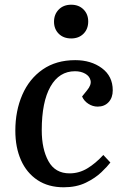

<svg xmlns="http://www.w3.org/2000/svg" viewBox="-20 -780 535 814"><path d="M299 -525Q366 -525 412 -491Q458 -457 458 -397Q458 -366 440.5 -347Q423 -328 394 -328Q373 -328 354.5 -340Q336 -352 328 -371L349 -397Q368 -420 364 -438.5Q360 -457 341.5 -467.5Q323 -478 298 -478Q231 -478 194 -413Q157 -348 157 -228Q157 -148 185.5 -96.5Q214 -45 275 -45Q315 -45 350 -66Q385 -87 418 -123L448 -91Q436 -75 410 -50Q384 -25 344 -5.5Q304 14 250 14Q185 14 139 -16.5Q93 -47 69 -101Q45 -155 45 -226Q45 -310 74.5 -378Q104 -446 161 -485.5Q218 -525 299 -525ZM209 -688Q209 -719 229 -739.5Q249 -760 282 -760Q314 -760 334 -740Q354 -720 354 -689Q354 -657 334 -637Q314 -617 282 -617Q249 -617 229 -637Q209 -657 209 -688Z"/></svg>

Font: Literata 36pt Medium
Style: Italic
Weight: 500
Italic angle: -2°
Designer: Latin by Veronika Burian and Jose Scaglione. Greek by Irene Vlachou. Cyrillic by Vera Evstafieva
Foundry: TypeTogether
Version: Version 3.002